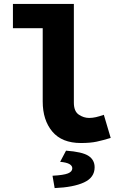

<svg xmlns="http://www.w3.org/2000/svg" viewBox="-20 -718 640 980"><path d="M393 12Q296 12 247 -46.5Q198 -105 198 -200V-574H46V-698H357V-194Q357 -150 382 -133Q407 -116 435 -116Q452 -116 469.5 -120Q487 -124 510 -132L545 -14Q506 -2 473.5 5Q441 12 393 12ZM259 242 248 179Q305 176 327 167Q349 158 349 141Q349 128 334.5 119.5Q320 111 287 108L317 51Q400 57 431.5 77.5Q463 98 463 136Q463 188 409 213Q355 238 259 242Z"/></svg>

Font: Source Code Pro ExtraLight ExtraBold
Style: Regular
Weight: 800
Monospace: yes
Version: Version 1.018;hotconv 1.0.116;makeotfexe 2.5.65601